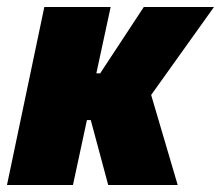

<svg xmlns="http://www.w3.org/2000/svg" viewBox="-29 -530 633 550"><path d="M-9 0 98 -510H288L247 -320H258L383 -510H584L404 -258L480 0H281L231 -186H220L180 0Z"/></svg>

Font: Saira Semi Condensed Black
Style: Italic
Weight: 900
Width: 4
Italic angle: -12°
Designer: Hector Gatti with collaboration of the Omnibus-Type team
Foundry: Omnibus-Type
Version: Version 1.001; ttfautohint (v1.8)